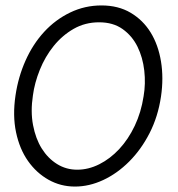

<svg xmlns="http://www.w3.org/2000/svg" viewBox="-20 -678 656 706"><path d="M37 -327Q47 -395 74 -455.5Q101 -516 142.5 -561Q184 -606 238 -632Q292 -658 353 -658Q415 -658 460.5 -631Q506 -604 534 -558.5Q562 -513 572 -452Q582 -391 572 -323Q561 -249 530 -188.5Q499 -128 455 -84Q411 -40 359.5 -16Q308 8 255.5 8Q203 8 158.5 -17Q114 -42 83 -86Q52 -130 39 -191.5Q26 -253 37 -327ZM101 -327Q92 -268 101.5 -218Q111 -168 133.5 -132Q156 -96 189.5 -75Q223 -54 264 -54Q305 -54 345 -74Q385 -94 418.5 -130Q452 -166 475.5 -215.5Q499 -265 508 -324Q516 -370 510.5 -418.5Q505 -467 485.5 -506.5Q466 -546 431 -571Q396 -596 344.5 -596Q293 -596 251 -572Q209 -548 177.5 -509Q146 -470 126.5 -421.5Q107 -373 101 -327Z"/></svg>

Font: Josefin Slab SemiBold
Style: Italic
Weight: 600
Italic angle: -12°
Designer: Santiago Orozco
Foundry: Typemade
Version: Version 2.000